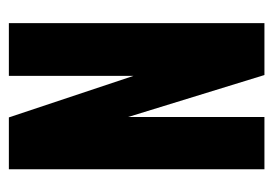

<svg xmlns="http://www.w3.org/2000/svg" viewBox="-114 -518 631 444"><g transform="rotate(90 202.0 -295.5)"><path d="M33 0V-591H153L250 -276V-591H371V0H251L155 -288V0Z"/></g></svg>

Font: Alumni Sans Thin ExtraBold
Style: Regular
Weight: 800
Version: Version 1.018